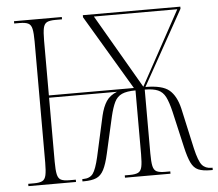

<svg xmlns="http://www.w3.org/2000/svg" viewBox="-51 -771 939 828"><g transform="rotate(-5 418.5 -357.0)"><path d="M39 0V-10H64Q88 -10 100 -16Q112 -22 116 -40.5Q120 -59 120 -95V-619Q120 -655 116 -673.5Q112 -692 99.5 -698Q87 -704 63 -704H39V-714H246V-704H218Q193 -704 181 -698Q169 -692 165 -674Q161 -656 161 -619V-382H529L337 -705V-714H759V-705L579 -382Q652 -382 682 -356.5Q712 -331 725 -276L764 -100Q777 -44 791.5 -27Q806 -10 832 -10H837V0H829Q794 0 774.5 -8.5Q755 -17 743.5 -41Q732 -65 722 -109L686 -266Q676 -308 664.5 -330.5Q653 -353 632 -362Q611 -371 575 -371V-95Q575 -58 579 -40Q583 -22 595 -16Q607 -10 631 -10H654V0H457V-10H479Q503 -10 515 -16Q527 -22 531 -40Q535 -58 535 -95V-371Q497 -371 476 -361.5Q455 -352 444 -329.5Q433 -307 424 -269L388 -110Q378 -65 365.5 -41Q353 -17 333 -8.5Q313 0 280 0H273V-10H277Q306 -10 319.5 -28.5Q333 -47 345 -99L384 -275Q393 -313 408.5 -336.5Q424 -360 455 -372H161V-95Q161 -59 165 -40.5Q169 -22 181 -16Q193 -10 217 -10H245V0ZM570 -384 745 -704H384Z"/></g></svg>

Font: Noto Serif Display Condensed ExtraLight
Style: Regular
Weight: 200
Width: 3
Designer: Monotype Design Team
Foundry: Monotype Imaging Inc.
Version: Version 2.009